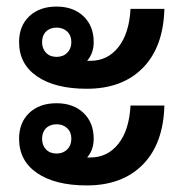

<svg xmlns="http://www.w3.org/2000/svg" viewBox="-20 -568 553 584"><path d="M38 -440Q38 -489 69 -518.5Q100 -548 152 -548Q203 -548 234 -518.5Q265 -489 265 -440Q265 -406 245 -383H255Q307 -383 340 -424.5Q373 -466 377 -541H480Q477 -425 414.5 -361.5Q352 -298 244 -298Q148 -298 93 -335.5Q38 -373 38 -440ZM108 -440Q108 -420 120 -407.5Q132 -395 152 -395Q172 -395 184.5 -407.5Q197 -420 197 -440Q197 -460 184.5 -472Q172 -484 152 -484Q132 -484 120 -472Q108 -460 108 -440ZM377 -247H480Q477 -131 414.5 -67.5Q352 -4 244 -4Q148 -4 93 -41.5Q38 -79 38 -146Q38 -195 69 -224.5Q100 -254 152 -254Q203 -254 234 -224.5Q265 -195 265 -146Q265 -112 245 -89H255Q307 -89 340 -130.5Q373 -172 377 -247ZM197 -146Q197 -166 184.5 -178Q172 -190 152 -190Q132 -190 120 -178Q108 -166 108 -146Q108 -126 120 -113.5Q132 -101 152 -101Q172 -101 184.5 -113.5Q197 -126 197 -146Z"/></svg>

Font: Bai Jamjuree SemiBold
Style: Regular
Weight: 600
Version: Version 1.000; ttfautohint (v1.6)